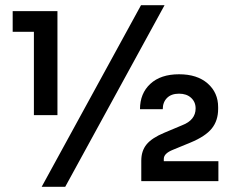

<svg xmlns="http://www.w3.org/2000/svg" viewBox="-20 -700 902 742"><path d="M141 22 525 -680H616L232 22ZM111 -255V-577H29V-657H202V-255ZM526 -79Q526 -117 546.5 -142Q567 -167 615 -187L684 -216Q736 -236 736 -281Q736 -306 718.5 -322Q701 -338 672 -338Q642 -338 625.5 -321.5Q609 -305 609 -278H521Q521 -339 561 -376Q601 -413 672 -413Q742 -413 782.5 -377.5Q823 -342 823 -286V-279Q823 -234 798.5 -203.5Q774 -173 716 -149L648 -121Q613 -107 613 -86V-77H824V0H526Z"/></svg>

Font: Cazoo Sans Medium
Style: Regular
Weight: 500
Designer: Jonathan Barnbrook, Julián Moncada
Foundry: Barnbrook Fonts
Version: Version 2.000;Glyphs 3.3 (3337)